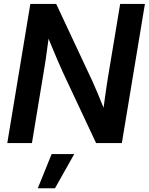

<svg xmlns="http://www.w3.org/2000/svg" viewBox="-20 -748 778 1004"><path d="M18.1 0 138.7 -727.5H273.9L463.9 -321.8Q473.6 -300.8 489.7 -262.5Q505.9 -224.1 521.5 -184.6Q526.9 -226.1 533 -267.6Q539.1 -309.1 542.5 -331.1L608.4 -727.5H737.8L617.2 0H482.4L311 -365.2Q299.3 -390.1 278.8 -437.7Q258.3 -485.4 233.9 -545.4Q226.1 -483.4 219 -436.8Q211.9 -390.1 207.5 -365.7L147 0ZM177.7 236.3 250 57.6H368.2L267.6 236.3Z"/></svg>

Font: Inter Display SemiBold
Style: Italic
Weight: 600
Italic angle: -9.39999°
Designer: Rasmus Andersson
Foundry: rsms
Version: Version 4.000;git-a52131595